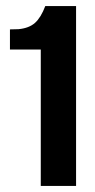

<svg xmlns="http://www.w3.org/2000/svg" viewBox="-20 -611 312 631"><path d="M114 0V-448.3H12.7V-514.4L40.9 -515.1Q75.6 -518.5 95.1 -535.9Q114.5 -553.3 128.8 -591H230V0Z"/></svg>

Font: Alumni Sans Thin
Style: Regular
Weight: 100
Designer: Robert E. Leuschke
Foundry: Robert E. Leuschke
Version: Version 1.018